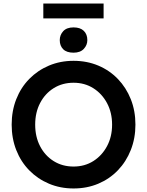

<svg xmlns="http://www.w3.org/2000/svg" viewBox="-20 -1056 833 1086"><path d="M396 10Q321 10 257 -17Q193 -44 145.5 -92.5Q98 -141 72 -207Q46 -273 46 -351Q46 -429 72 -495Q98 -561 145.5 -609.5Q193 -658 257 -685Q321 -712 396 -712Q472 -712 536 -685Q600 -658 647 -609Q694 -560 720 -494.5Q746 -429 746 -351Q746 -274 720 -208Q694 -142 647 -93Q600 -44 536 -17Q472 10 396 10ZM396 -114Q459 -114 508 -145Q557 -176 585.5 -229.5Q614 -283 614 -351Q614 -419 585.5 -472.5Q557 -526 508 -557Q459 -588 396 -588Q333 -588 284 -557.5Q235 -527 207 -473.5Q179 -420 179 -351Q179 -282 207 -228.5Q235 -175 284 -144.5Q333 -114 396 -114ZM396 -758Q357 -758 337.5 -777.5Q318 -797 318 -829Q318 -858 337.5 -879.5Q357 -901 396 -901Q434 -901 454 -881.5Q474 -862 474 -829Q474 -801 454 -779.5Q434 -758 396 -758ZM225 -952V-1036H566V-952Z"/></svg>

Font: Lexend Deca Medium
Style: Regular
Weight: 500
Designer: Bonnie Shaver-Troup, Thomas Jockin
Foundry: Lexend
Version: Version 1.008; ttfautohint (v1.8.4.7-5d5b)